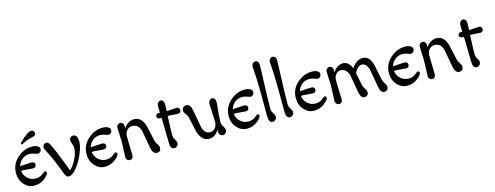

<svg xmlns="http://www.w3.org/2000/svg" viewBox="-22 -1527 5959 2310"><g transform="rotate(-15 2958.0 -372.0)"><path d="M238 -199 119 -209Q102 -209 92 -206Q98 -149 140.5 -111Q183 -73 241 -73Q297 -73 342 -114Q358 -128 366 -128Q374 -128 380 -122Q386 -116 386 -109Q386 -80 329.5 -37Q273 6 201.5 6Q130 6 77.5 -52Q25 -110 25 -196Q25 -306 108 -381Q191 -456 291 -456Q333 -456 359.5 -441.5Q386 -427 386 -404.5Q386 -382 372.5 -368Q359 -354 346 -354Q333 -354 301.5 -366Q270 -378 241 -378Q187 -378 147.5 -345.5Q108 -313 95 -265L233 -273Q279 -273 279 -237Q279 -199 238 -199ZM175 -525Q175 -531 183 -539Q286 -642 333 -642Q348 -642 359.5 -631.5Q371 -621 371 -606Q371 -573 334 -566Q256 -552 199 -518Q191 -513 187 -513Q175 -513 175 -525Z M449 -349Q426 -390 426 -410.5Q426 -431 438 -443.5Q450 -456 473 -456Q496 -456 516 -418.5Q536 -381 584 -262.5Q632 -144 653 -84L661 -62Q696 -84 738.5 -164.5Q781 -245 781 -310Q781 -332 769 -363.5Q757 -395 757 -412Q757 -429 770.5 -442.5Q784 -456 807 -456Q830 -456 844.5 -434.5Q859 -413 859 -361.5Q859 -310 823 -222Q787 -134 734 -67Q676 6 631 6Q599 6 579 -47Q510 -238 449 -349Z M1117 -199 998 -209Q981 -209 971 -206Q977 -149 1019.5 -111Q1062 -73 1120 -73Q1176 -73 1221 -114Q1237 -128 1245 -128Q1253 -128 1259 -122Q1265 -116 1265 -109Q1265 -80 1208.5 -37Q1152 6 1080.5 6Q1009 6 956.5 -52Q904 -110 904 -196Q904 -306 987 -381Q1070 -456 1170 -456Q1212 -456 1238.5 -441.5Q1265 -427 1265 -404.5Q1265 -382 1251.5 -368Q1238 -354 1225 -354Q1212 -354 1180.5 -366Q1149 -378 1120 -378Q1066 -378 1026.5 -345.5Q987 -313 974 -265L1112 -273Q1158 -273 1158 -237Q1158 -199 1117 -199Z M1428 -286 1434 -42Q1434 -21 1422 -7.5Q1410 6 1391 6Q1372 6 1358.5 -7.5Q1345 -21 1345 -42L1352 -240Q1352 -240 1345 -407Q1345 -428 1358.5 -442Q1372 -456 1391 -456Q1410 -456 1422 -442.5Q1434 -429 1434 -409Q1434 -389 1433 -379Q1489 -456 1562 -456Q1667 -456 1697 -315L1735 -143Q1741 -120 1759.5 -93.5Q1778 -67 1778 -46Q1778 6 1728 6Q1678 6 1663 -73L1625 -282Q1606 -382 1522 -382Q1479 -382 1455 -353Q1431 -324 1428 -286Z M2091 -382Q2086 -382 1966 -390Q1966 -377 1962 -291Q1958 -205 1958 -163.5Q1958 -122 1976.5 -94.5Q1995 -67 1995 -45Q1995 -23 1980 -8.5Q1965 6 1946 6Q1896 6 1896 -73L1892 -276Q1892 -338 1889 -387H1865Q1851 -387 1842 -395.5Q1833 -404 1833 -419Q1833 -434 1842 -442.5Q1851 -451 1865 -451H1886Q1884 -503 1884 -530.5Q1884 -558 1897.5 -574.5Q1911 -591 1930 -591Q1949 -591 1961 -575.5Q1973 -560 1973 -525Q1973 -490 1970 -448L2091 -456Q2130 -456 2130 -419Q2130 -382 2091 -382Z M2499 -171 2489 -396Q2489 -423 2502.5 -439.5Q2516 -456 2535 -456Q2554 -456 2566 -440.5Q2578 -425 2578 -398.5Q2578 -372 2572 -324Q2560 -228 2560 -152Q2560 -122 2579.5 -94.5Q2599 -67 2599 -45Q2599 -23 2584 -8.5Q2569 6 2550 6Q2500 6 2500 -73Q2453 6 2382 6Q2325 6 2291.5 -35Q2258 -76 2245 -135L2207 -307Q2201 -336 2180.5 -358.5Q2160 -381 2160 -404Q2160 -427 2176 -441.5Q2192 -456 2214 -456Q2264 -456 2279 -377L2317 -168Q2336 -68 2412 -68Q2449 -68 2473 -97.5Q2497 -127 2499 -171Z M2887 -199 2768 -209Q2751 -209 2741 -206Q2747 -149 2789.5 -111Q2832 -73 2890 -73Q2946 -73 2991 -114Q3007 -128 3015 -128Q3023 -128 3029 -122Q3035 -116 3035 -109Q3035 -80 2978.5 -37Q2922 6 2850.5 6Q2779 6 2726.5 -52Q2674 -110 2674 -196Q2674 -306 2757 -381Q2840 -456 2940 -456Q2982 -456 3008.5 -441.5Q3035 -427 3035 -404.5Q3035 -382 3021.5 -368Q3008 -354 2995 -354Q2982 -354 2950.5 -366Q2919 -378 2890 -378Q2836 -378 2796.5 -345.5Q2757 -313 2744 -265L2882 -273Q2928 -273 2928 -237Q2928 -199 2887 -199Z M3121 -73Q3121 -462 3116 -538Q3107 -676 3107 -699Q3107 -722 3120.5 -736Q3134 -750 3153 -750Q3172 -750 3184 -736Q3196 -722 3196 -701Q3196 -638 3191 -530Q3181 -276 3181 -152Q3181 -122 3200.5 -94.5Q3220 -67 3220 -45Q3220 -23 3205 -8.5Q3190 6 3171 6Q3121 6 3121 -73Z M3336 -73Q3336 -462 3331 -538Q3322 -676 3322 -699Q3322 -722 3335.5 -736Q3349 -750 3368 -750Q3387 -750 3399 -736Q3411 -722 3411 -701Q3411 -638 3406 -530Q3396 -276 3396 -152Q3396 -122 3415.5 -94.5Q3435 -67 3435 -45Q3435 -23 3420 -8.5Q3405 6 3386 6Q3336 6 3336 -73Z M3723 -199 3604 -209Q3587 -209 3577 -206Q3583 -149 3625.5 -111Q3668 -73 3726 -73Q3782 -73 3827 -114Q3843 -128 3851 -128Q3859 -128 3865 -122Q3871 -116 3871 -109Q3871 -80 3814.5 -37Q3758 6 3686.5 6Q3615 6 3562.5 -52Q3510 -110 3510 -196Q3510 -306 3593 -381Q3676 -456 3776 -456Q3818 -456 3844.5 -441.5Q3871 -427 3871 -404.5Q3871 -382 3857.5 -368Q3844 -354 3831 -354Q3818 -354 3786.5 -366Q3755 -378 3726 -378Q3672 -378 3632.5 -345.5Q3593 -313 3580 -265L3718 -273Q3764 -273 3764 -237Q3764 -199 3723 -199Z M3958 -240 3951 -407Q3951 -428 3964.5 -442Q3978 -456 3997 -456Q4016 -456 4028 -442.5Q4040 -429 4040 -409Q4040 -389 4039 -379Q4097 -456 4162 -456Q4238 -456 4271 -365Q4335 -456 4409 -456Q4504 -456 4532 -315L4567 -143Q4572 -119 4591 -92.5Q4610 -66 4610 -42.5Q4610 -19 4595.5 -6.5Q4581 6 4561 6Q4515 6 4501 -73L4464 -282Q4457 -326 4435 -354Q4413 -382 4378 -382Q4331 -382 4288 -301L4320 -143Q4325 -119 4344 -92.5Q4363 -66 4363 -42.5Q4363 -19 4348.5 -6.5Q4334 6 4314 6Q4268 6 4254 -73L4217 -282Q4210 -323 4183 -352.5Q4156 -382 4118.5 -382Q4081 -382 4058.5 -353Q4036 -324 4034.5 -295.5Q4033 -267 4033 -240L4040 -42Q4040 -21 4028 -7.5Q4016 6 3997 6Q3978 6 3964.5 -7.5Q3951 -21 3951 -42Z M4883 -199 4764 -209Q4747 -209 4737 -206Q4743 -149 4785.5 -111Q4828 -73 4886 -73Q4942 -73 4987 -114Q5003 -128 5011 -128Q5019 -128 5025 -122Q5031 -116 5031 -109Q5031 -80 4974.5 -37Q4918 6 4846.5 6Q4775 6 4722.5 -52Q4670 -110 4670 -196Q4670 -306 4753 -381Q4836 -456 4936 -456Q4978 -456 5004.5 -441.5Q5031 -427 5031 -404.5Q5031 -382 5017.5 -368Q5004 -354 4991 -354Q4978 -354 4946.5 -366Q4915 -378 4886 -378Q4832 -378 4792.5 -345.5Q4753 -313 4740 -265L4878 -273Q4924 -273 4924 -237Q4924 -199 4883 -199Z M5194 -286 5200 -42Q5200 -21 5188 -7.5Q5176 6 5157 6Q5138 6 5124.5 -7.5Q5111 -21 5111 -42L5118 -240Q5118 -240 5111 -407Q5111 -428 5124.5 -442Q5138 -456 5157 -456Q5176 -456 5188 -442.5Q5200 -429 5200 -409Q5200 -389 5199 -379Q5255 -456 5328 -456Q5433 -456 5463 -315L5501 -143Q5507 -120 5525.5 -93.5Q5544 -67 5544 -46Q5544 6 5494 6Q5444 6 5429 -73L5391 -282Q5372 -382 5288 -382Q5245 -382 5221 -353Q5197 -324 5194 -286Z M5857 -382Q5852 -382 5732 -390Q5732 -377 5728 -291Q5724 -205 5724 -163.5Q5724 -122 5742.5 -94.5Q5761 -67 5761 -45Q5761 -23 5746 -8.5Q5731 6 5712 6Q5662 6 5662 -73L5658 -276Q5658 -338 5655 -387H5631Q5617 -387 5608 -395.5Q5599 -404 5599 -419Q5599 -434 5608 -442.5Q5617 -451 5631 -451H5652Q5650 -503 5650 -530.5Q5650 -558 5663.5 -574.5Q5677 -591 5696 -591Q5715 -591 5727 -575.5Q5739 -560 5739 -525Q5739 -490 5736 -448L5857 -456Q5896 -456 5896 -419Q5896 -382 5857 -382Z"/></g></svg>

Font: Macondo
Style: Regular
Weight: 400
Version: Version 2.001